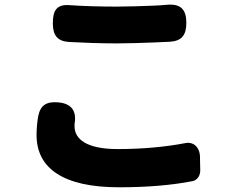

<svg xmlns="http://www.w3.org/2000/svg" viewBox="-20 -748 1020 814"><path d="M633 -568C656 -569 679 -570 700 -571C751 -574 770 -600 770 -651C770 -707 747 -732 691 -728C671 -726 651 -725 630 -724C579 -722 524 -720 475 -720C402 -720 336 -722 277 -726C221 -731 204 -705 204 -649C204 -599 223 -573 273 -570C334 -567 400 -564 476 -564C524 -564 580 -566 633 -568ZM221 -12C279 26 366 46 485 46C606 46 709 37 796 20C814 17 829 -1 829 -25L828 -71V-80C828 -125 799 -149 764 -141C681 -125 582 -116 479 -116C347 -116 296 -158 296 -213C296 -216 296 -219 296 -222C306 -278 283 -309 227 -314C179 -318 152 -304 142 -256C138 -232 135 -205 135 -176C135 -105 163 -50 221 -12Z"/></svg>

Font: GenSenRounded2 TW H
Style: Regular
Weight: 900
Version: Version 2.100;PS 2.1;hotconv 16.6.51;makeotf.lib2.5.65220 DE